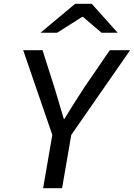

<svg xmlns="http://www.w3.org/2000/svg" viewBox="-20 -982 699 1002"><path d="M253 -278 101 -720H202L266 -519L313 -361H316L363 -437Q407 -507 416 -520L553 -720H659L352 -278L304 0H205ZM372 -962H459L594 -811H510L413 -894H409L278 -811H191Z"/></svg>

Font: Nebula Sans Medium
Style: Regular
Weight: 500
Italic angle: -9°
Designer: Paul D. Hunt for Adobe (as Source Sans)
Foundry: Nebula Entertainment & Broadcasting LLC
Version: Version 1.010